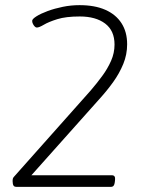

<svg xmlns="http://www.w3.org/2000/svg" viewBox="-20 -726 575 746"><path d="M43 0Q37 0 34 -3Q31 -6 30 -11.5Q29 -17 29 -22Q29 -28 30 -32Q31 -36 35 -40L332 -374Q356 -402 377 -430.5Q398 -459 411.5 -489.5Q425 -520 425 -553Q425 -607 388.5 -634.5Q352 -662 290 -662Q236 -662 202.5 -651.5Q169 -641 150.5 -630Q132 -619 123 -619Q119 -619 115 -623Q111 -627 108 -633Q105 -639 105 -645Q105 -652 121.5 -662.5Q138 -673 165 -683Q192 -693 224 -699.5Q256 -706 289 -706Q348 -706 389 -688Q430 -670 452 -636Q474 -602 474 -554Q474 -514 459 -477.5Q444 -441 420 -407.5Q396 -374 366 -341L102 -45H415Q429 -45 427 -27L426 -18Q425 -9 421.5 -4.5Q418 0 411 0Z"/></svg>

Font: Asap ExtraLight
Style: Italic
Weight: 250
Italic angle: -6°
Version: Version 3.001